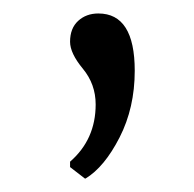

<svg xmlns="http://www.w3.org/2000/svg" viewBox="-20 -119 288 285"><path d="M126 -99Q180 -99 180 -14Q180 41 157.5 85Q135 129 107 146H106L84 129V121Q122 88 122 36Q122 6 103 -17Q84 -40 84 -57Q84 -77 96 -88Q108 -99 126 -99Z"/></svg>

Font: Aikya
Style: Regular
Weight: 400
Designer: Neelakash Kshetrimayum (Latin subset based on Merriweather by Eben Sorkin)
Foundry: Brand New Type
Version: Version 1.00 b005